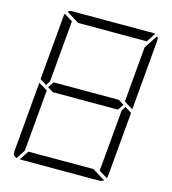

<svg xmlns="http://www.w3.org/2000/svg" viewBox="-140 -1113 1096 1226"><g transform="rotate(15 408.0 -500.0)"><path d="M181 -735 163 -531 145 -502 101 -529 139 -959Q139 -964 143 -972L199 -938ZM671 -498 715 -471 677 -41Q677 -36 673 -28L617 -62L635 -265L653 -469ZM757 -959 717 -500V-495L683 -515L673 -522L658 -531L676 -735L690 -897L749 -986Q759 -975 757 -959ZM629 -469H405H199L161 -492L187 -531H411H617L655 -508ZM240 -938 156 -990Q169 -1000 184 -1000H452H720Q729 -1000 733 -998L694 -938H446ZM576 -62 660 -10Q647 0 632 0H364H105L146 -62H370ZM83 -2Q56 -13 59 -41L99 -500V-505L138 -482L150 -474L158 -469L140 -265L122 -62Z"/></g></svg>

Font: DSEG7 Modern
Style: Light Italic
Weight: 300
Italic angle: -5°
Designer: Keshikan(Twitter:@keshinomi_88pro)
Version: Version 0.46